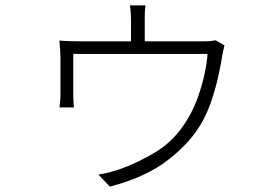

<svg xmlns="http://www.w3.org/2000/svg" viewBox="-20 -631 1040 715"><path d="M522 -610.8Q519.5 -596.7 519.3 -582.3Q519 -567.9 519 -559.1V-477.1H733.9Q754.9 -477.1 765.9 -478.3Q776.9 -479.5 783.2 -481L815.9 -461.9Q814 -455.1 811.5 -443.6Q809.1 -432.1 807.1 -420.9Q803.2 -393.6 793.7 -350.3Q784.2 -307.1 768.6 -259.5Q752.9 -211.9 730 -171.9Q689 -100.1 606.2 -35.6Q523.4 28.8 389.2 64L346.2 19Q365.7 16.6 388.2 10.5Q410.6 4.4 423.8 0Q499 -26.9 565.7 -68.6Q632.3 -110.4 678.2 -187Q700.7 -224.1 716.3 -267.3Q731.9 -310.5 741.2 -353Q750.5 -395.5 752.9 -430.2H252.9V-272.9Q252.9 -263.2 253.7 -250.7Q254.4 -238.3 255.9 -231H201.2Q202.6 -239.3 203.9 -251.7Q205.1 -264.2 205.1 -273.9V-416Q205.1 -428.7 203.9 -448Q202.6 -467.3 201.2 -480Q216.8 -478.5 237.8 -477.8Q258.8 -477.1 278.8 -477.1H467.8V-559.1Q467.8 -567.9 467 -582.3Q466.3 -596.7 463.9 -610.8Z"/></svg>

Font: Source Han Sans CN Light
Style: Regular
Weight: 300
Designer: Ryoko NISHIZUKA  (kana, bopomofo & ideographs); Paul D. Hunt (Latin, Greek & Cyrillic); Sandoll Communications , Soo-you
Foundry: Adobe
Version: Version 2.000;hotconv 1.0.107;makeotfexe 2.5.65593